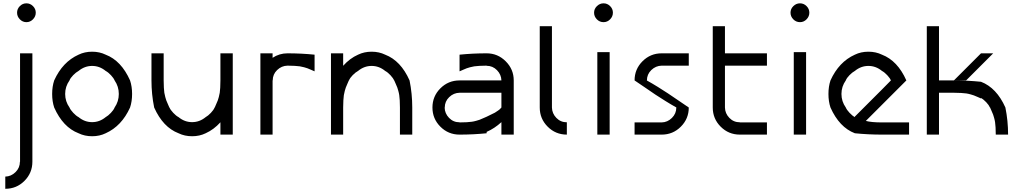

<svg xmlns="http://www.w3.org/2000/svg" viewBox="-20 -828 6276 1181"><path d="M12.5 258.3Q48.3 257.5 75.4 230.8Q102.5 204.2 102.5 166.7H103.3V-500H179.2V166.7Q179.2 235.8 130.4 284.6Q81.7 333.3 12.5 333.3ZM102.1 -790.4Q119.2 -807.5 142.5 -807.5Q165.8 -807.5 182.9 -790.4Q200 -773.3 200 -750Q200 -726.7 182.9 -709.2Q165.8 -691.7 142.5 -691.7Q119.2 -691.7 102.1 -709.2Q85 -726.7 85 -750Q85 -773.3 102.1 -790.4Z M630 -8.3Q592.5 10 546.7 10Q500.8 10 463.3 -8.3Q367.5 -45 313.3 -166.7Q300.8 -204.2 300.8 -250Q300.8 -295.8 313.3 -333.3Q365 -447.5 463.3 -491.7Q500.8 -510 546.7 -510Q592.5 -510 630 -491.7Q725.8 -455 780 -333.3Q792.5 -295.8 792.5 -250Q792.5 -204.2 780 -166.7Q728.3 -52.5 630 -8.3ZM630 -107.5Q645 -115.8 662.1 -133.8Q679.2 -151.7 685 -166.7Q710.8 -204.2 710.8 -250Q710.8 -295.8 685 -333.3Q679.2 -347.5 662.5 -365.4Q645.8 -383.3 630 -391.7Q592.5 -422.5 546.7 -422.5Q500.8 -422.5 463.3 -391.7Q447.5 -383.3 430 -365.4Q412.5 -347.5 407.5 -333.3Q380.8 -295.8 380.8 -250Q380.8 -204.2 407.5 -166.7Q413.3 -152.5 430.4 -134.2Q447.5 -115.8 463.3 -107.5Q500.8 -76.7 546.7 -76.7Q592.5 -76.7 630 -107.5Z M1411.7 -500V0H1335.8V-75.8Q1295 -30.8 1245 -8.3Q1207.5 10 1161.7 10Q1115.8 10 1078.3 -8.3Q982.5 -45 928.3 -166.7Q911.7 -248.3 911.7 -333.3V-500H986.7V-333.3Q986.7 -309.2 987.9 -289.2Q989.2 -269.2 990.8 -257.5Q992.5 -245.8 996.7 -230.8Q1000.8 -215.8 1002.9 -210.4Q1005 -205 1012.1 -188.8Q1019.2 -172.5 1021.7 -166.7H1022.5Q1028.3 -152.5 1045.4 -134.2Q1062.5 -115.8 1078.3 -107.5Q1115.8 -76.7 1161.7 -76.7Q1207.5 -76.7 1245 -107.5Q1260 -115.8 1277.1 -133.8Q1294.2 -151.7 1300 -166.7H1300.8Q1303.3 -172.5 1310.4 -188.8Q1317.5 -205 1319.6 -210.4Q1321.7 -215.8 1325.8 -230.8Q1330 -245.8 1331.7 -257.5Q1333.3 -269.2 1334.6 -289.2Q1335.8 -309.2 1335.8 -333.3V-500Z M1748.3 -500Q1833.3 -500 1915 -491.7V-389.2Q1909.2 -391.7 1892.9 -398.8Q1876.7 -405.8 1871.2 -407.9Q1865.8 -410 1850.8 -414.2Q1835.8 -418.3 1824.2 -420Q1812.5 -421.7 1792.5 -422.9Q1772.5 -424.2 1748.3 -424.2Q1711.7 -423.3 1684.6 -397.1Q1657.5 -370.8 1657.5 -333.3H1656.7V0H1581.7V-500H1656.7V-472.5Q1698.3 -500 1748.3 -500Z M2015.8 0V-500H2090.8V-423.3Q2131.7 -469.2 2182.5 -491.7Q2220 -510 2265.8 -510Q2311.7 -510 2349.2 -491.7Q2445 -455 2499.2 -333.3Q2515.8 -251.7 2515.8 -166.7V0H2440V-166.7Q2440 -190.8 2438.8 -210.8Q2437.5 -230.8 2435.8 -242.5Q2434.2 -254.2 2430 -269.2Q2425.8 -284.2 2423.8 -289.6Q2421.7 -295 2414.6 -311.2Q2407.5 -327.5 2405 -333.3H2404.2Q2398.3 -347.5 2381.7 -365.4Q2365 -383.3 2349.2 -391.7Q2311.7 -422.5 2265.8 -422.5Q2220 -422.5 2182.5 -391.7Q2166.7 -383.3 2149.2 -365.4Q2131.7 -347.5 2126.7 -333.3H2125.8Q2123.3 -327.5 2116.2 -311.2Q2109.2 -295 2107.1 -289.6Q2105 -284.2 2100.8 -269.2Q2096.7 -254.2 2095 -242.5Q2093.3 -230.8 2092.1 -210.8Q2090.8 -190.8 2090.8 -166.7V0Z M3064.2 -76.7Q3022.5 -38.3 2973.3 -16.7V-8.3Q2891.7 0 2806.7 0Q2737.5 0 2688.8 -48.8Q2640 -97.5 2640 -166.7Q2640 -235.8 2688.8 -284.6Q2737.5 -333.3 2806.7 -333.3H3064.2Q3063.3 -369.2 3037.1 -396.2Q3010.8 -423.3 2973.3 -423.3V-424.2Q2949.2 -424.2 2929.2 -422.9Q2909.2 -421.7 2897.5 -420Q2885.8 -418.3 2870.8 -414.2Q2855.8 -410 2850.4 -407.9Q2845 -405.8 2828.8 -398.8Q2812.5 -391.7 2806.7 -389.2V-491.7Q2888.3 -500 2973.3 -500Q3041.7 -500 3090.8 -450.8Q3140 -401.7 3140 -333.3V0H3064.2ZM2973.3 -110Q2980.8 -114.2 2997.9 -122.1Q3015 -130 3024.2 -135Q3033.3 -140 3045 -148.8Q3056.7 -157.5 3064.2 -166.7V-257.5H2806.7Q2770 -256.7 2742.9 -230.4Q2715.8 -204.2 2715.8 -166.7H2715Q2715.8 -130 2742.1 -102.9Q2768.3 -75.8 2806.7 -75.8V-75Q2830.8 -75 2850.8 -76.2Q2870.8 -77.5 2882.5 -79.2Q2894.2 -80.8 2909.2 -85Q2924.2 -89.2 2929.6 -91.2Q2935 -93.3 2951.2 -100.4Q2967.5 -107.5 2973.3 -110Z M3375 -166.7Q3375.8 -130 3402.1 -102.9Q3428.3 -75.8 3466.7 -75.8V0Q3397.5 0 3348.8 -48.8Q3300 -97.5 3300 -166.7V-666.7H3375Z M3692.5 -691.7Q3668.3 -691.7 3651.2 -709.2Q3634.2 -726.7 3634.2 -750Q3634.2 -773.3 3651.7 -790.4Q3669.2 -807.5 3692.5 -807.5Q3715.8 -807.5 3732.9 -790.4Q3750 -773.3 3750 -750Q3750 -726.7 3732.9 -709.2Q3715.8 -691.7 3692.5 -691.7ZM3730 -507.5V0H3654.2V-507.5Z M4050 -75Q4085.8 -75.8 4112.9 -102.5Q4140 -129.2 4140 -166.7H4140.8Q4109.2 -184.2 4072.5 -207.1Q4035.8 -230 4011.2 -246.2Q3986.7 -262.5 3944.6 -291.7Q3902.5 -320.8 3883.3 -333.3Q3883.3 -402.5 3932.1 -451.2Q3980.8 -500 4050 -500H4216.7V-424.2H4050Q4013.3 -423.3 3986.2 -397.1Q3959.2 -370.8 3959.2 -333.3H3958.3Q3990 -315.8 4027.1 -292.9Q4064.2 -270 4088.3 -253.8Q4112.5 -237.5 4155.4 -208.3Q4198.3 -179.2 4216.7 -166.7Q4216.7 -97.5 4167.9 -48.8Q4119.2 0 4050 0H3883.3V-75Z M4530.8 0Q4461.7 0 4412.9 -48.8Q4364.2 -97.5 4364.2 -166.7V-666.7H4439.2V-500H4697.5V-424.2H4439.2V-166.7Q4440 -130 4466.3 -102.9Q4492.5 -75.8 4530.8 -75.8V-75H4697.5V0Z M4900.8 -691.7Q4876.7 -691.7 4859.6 -709.2Q4842.5 -726.7 4842.5 -750Q4842.5 -773.3 4860 -790.4Q4877.5 -807.5 4900.8 -807.5Q4924.2 -807.5 4941.2 -790.4Q4958.3 -773.3 4958.3 -750Q4958.3 -726.7 4941.2 -709.2Q4924.2 -691.7 4900.8 -691.7ZM4938.3 -507.5V0H4862.5V-507.5Z M5405 0Q5320 0 5238.3 -8.3Q5142.5 -45 5088.3 -166.7Q5075.8 -204.2 5075.8 -250Q5075.8 -295.8 5088.3 -333.3Q5140 -447.5 5238.3 -491.7Q5275.8 -510 5321.7 -510Q5367.5 -510 5405 -491.7Q5500.8 -455 5555 -333.3L5305.8 -84.2Q5340.8 -75 5405 -75H5571.7V0ZM5238.3 -107.5V-110.8Q5268.3 -140.8 5405 -277.5L5460 -333.3Q5454.2 -347.5 5437.5 -365.4Q5420.8 -383.3 5405 -391.7Q5367.5 -422.5 5321.7 -422.5Q5275.8 -422.5 5238.3 -391.7Q5222.5 -383.3 5205 -365.4Q5187.5 -347.5 5182.5 -333.3Q5155.8 -295.8 5155.8 -250Q5155.8 -204.2 5182.5 -166.7Q5188.3 -152.5 5205.4 -134.2Q5222.5 -115.8 5238.3 -107.5Z M6070 -166.7H6069.2Q6063.3 -180.8 6046.7 -198.8Q6030 -216.7 6014.2 -225V-222.5Q6008.3 -225 5992.1 -232.1Q5975.8 -239.2 5970.4 -241.2Q5965 -243.3 5950 -247.5Q5935 -251.7 5923.3 -253.3Q5911.7 -255 5891.7 -256.2Q5871.7 -257.5 5847.5 -257.5H5755.8V0H5680.8V-666.7H5755.8V-333.3H5847.5L6014.2 -500H6089.2Q6021.7 -431.7 5922.5 -333.3H5847.5Q5932.5 -333.3 6014.2 -325Q6110 -288.3 6164.2 -166.7Q6180.8 -85 6180.8 0H6105Q6105 -24.2 6103.8 -44.2Q6102.5 -64.2 6100.8 -75.8Q6099.2 -87.5 6095 -102.5Q6090.8 -117.5 6088.8 -122.9Q6086.7 -128.3 6079.6 -144.6Q6072.5 -160.8 6070 -166.7Z"/></svg>

Font: 0xA000
Style: Regular
Weight: 400
Version: Version 0.1